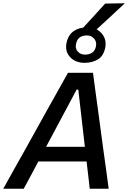

<svg xmlns="http://www.w3.org/2000/svg" viewBox="-46 -1161 788 1181"><path d="M-26 0Q6.5 -58 42 -122Q77.5 -185.5 110 -243L246 -488Q281.5 -551 311.2 -604.2Q341 -657.5 372 -713H526Q533 -659 540.2 -605.8Q547.5 -552.5 556.5 -487L589.5 -241Q597.5 -182.5 606.5 -119.5Q615 -56.5 622.5 0H506Q501.5 -40.5 496.5 -83.2Q491.5 -126 486.5 -168H190Q167.5 -126 145 -83.5Q122 -41 100 0ZM425.5 -610 237.5 -258H476L435.5 -610ZM474.5 -774.5Q418 -774.5 385 -810Q360.5 -836 360.5 -872Q360.5 -884.5 363.5 -898.5Q374 -947 407.8 -970Q441.5 -993 491.5 -993Q529 -993 556 -975.8Q583 -958.5 595.5 -930.5Q603.5 -912 603.5 -891Q603.5 -880.5 601.5 -869Q591.5 -816.5 556 -795.5Q520.5 -774.5 474.5 -774.5ZM477 -825Q503.5 -825 521 -837.2Q538.5 -849.5 544.5 -877Q545.5 -883 545.5 -889Q545.5 -908 533 -923.5Q516 -943 489 -943Q432 -943 422 -892Q420 -884 420 -876.5Q420 -857.5 432.5 -844Q449 -825 477 -825ZM432 -954.5Q475.5 -1001.5 517.2 -1047Q559 -1092.5 601 -1139L722 -1141Q671 -1093 621 -1047Q571 -1001 522 -956Z"/></svg>

Font: Heraclito Medium
Style: Italic
Weight: 500
Italic angle: -12°
Designer: Kostas Bartsokas (font) & Cristiano Sobral (main changes)
Foundry: Kostas Bartsokas (font) & Cristiano Sobral (main changes)
Version: Version 1.00;July 8, 2020;FontCreator 13.0.0.2655 64-bit